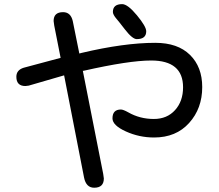

<svg xmlns="http://www.w3.org/2000/svg" viewBox="-20 -835 1040 911"><path d="M373 -499 469.7 -9.8 472.7 11.7Q472.7 55.7 426.8 55.7Q388.7 55.7 378.9 7.8L284.2 -477.5L116.2 -428.7L100.6 -426.8Q57.6 -426.8 57.6 -470.7Q57.6 -502.9 92.8 -513.7L267.6 -560.5L237.3 -713.9L234.4 -735.4Q234.4 -777.3 279.3 -777.3Q315.4 -777.3 325.2 -735.4L356.4 -581.1L367.2 -584Q569.3 -631.8 716.8 -631.8Q823.2 -631.8 881.3 -574.7Q939.5 -517.6 939.5 -421.9Q939.5 -320.3 877.4 -251.5Q815.4 -182.6 710.9 -182.6Q640.6 -182.6 577.1 -211.4Q513.7 -240.2 513.7 -273.4Q513.7 -315.4 553.7 -315.4Q564.5 -315.4 588.9 -301.8Q643.6 -270.5 710 -270.5Q772.5 -270.5 810.5 -312.5Q848.6 -354.5 848.6 -420.9Q848.6 -547.9 697.3 -547.9Q591.8 -547.9 376 -499ZM559.6 -815.4Q585.9 -815.4 629.9 -762.2Q673.8 -709 673.8 -686.5Q673.8 -649.4 628.9 -649.4Q608.4 -649.4 573.2 -694.8Q538.1 -740.2 533.2 -745.1Q515.6 -765.6 515.6 -778.3Q515.6 -815.4 559.6 -815.4Z"/></svg>

Font: MotoyaLMaru
Style: W3 mono
Weight: 400
Version: Version 1.01